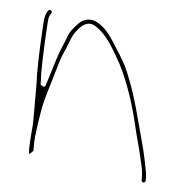

<svg xmlns="http://www.w3.org/2000/svg" viewBox="-42 -514 546 562"><g transform="rotate(5 231.5 -233.0)"><path d="M58.5 -86C58.5 -85.9 58.5 -85.7 58.5 -85.5C57.8 -75.6 57.5 -67.3 57.5 -56.4C57.9 -52.9 58.4 -49.2 58.9 -47.3C61.7 -49 67.1 -54.2 70.5 -57.9V-84C70.5 -84.2 70.5 -84.6 70.5 -84.8C71.2 -90.6 71.5 -96 71.5 -101C71.5 -102.4 71.4 -102.6 72.6 -105C73.3 -113.5 75.1 -128.4 77.6 -144.1C84.2 -193.5 91.1 -215.4 106.8 -267.2C120.3 -311.3 124.2 -332.9 139.2 -363.1C147.3 -383.6 153.2 -405.1 168.1 -421.7C176.8 -432.5 195.3 -452.2 218.9 -437.4C255.1 -415.7 277.9 -370.3 298.6 -334.6C327.6 -279.4 349.1 -209.6 364.3 -142.7C370.9 -114.9 377.5 -94.9 383.8 -66.1C389.1 -42 393.5 -31.8 393.5 -6V0C393.5 3.8 396.4 6.5 399.5 6.5C402.5 6.5 405.5 3.3 405.5 1V-6C405.5 -10.6 405.3 -14.1 404.6 -21.9C400 -47.2 392.8 -81.6 385.8 -107C368 -171 352.7 -239.4 329.1 -296.1C329 -296.2 329 -296.4 328.9 -296.5C317.4 -328.5 302.4 -352.7 284.7 -379.9C264.3 -411.3 253 -432.1 224.3 -448.5C208 -457.7 192 -456 177.9 -447.6C169.6 -442.6 150.3 -420.3 144.8 -409.9C141 -401 132.4 -378.1 127.9 -368C114.3 -337.5 104.4 -296.4 89.1 -250.6C86.5 -242.6 74.5 -253 74.5 -253C74.5 -256.6 74.5 -260.2 74.4 -263.8C74.2 -270.7 74 -277.6 73.5 -284.5C73.5 -284.6 73.5 -284.9 73.5 -285C73.5 -334.7 76.5 -392 79.5 -437.6C80.2 -446 81 -451.7 83.3 -456.4C83.4 -456.6 83.6 -456.9 83.8 -457.2C90 -466.4 90.9 -468.4 85.6 -471.6C81.4 -474.1 79.4 -473.6 75.4 -467C70.9 -459.7 68 -446.9 67.5 -438.6C64.6 -392.3 61.5 -335 61.5 -285.1C62.2 -267.4 62.5 -250.4 62.5 -235V-150C62.5 -137.1 61.9 -126.4 60.5 -114.5C60.4 -106.2 58.5 -92.9 58.5 -86Z"/></g></svg>

Font: Take Off
Style: Hairball
Weight: 400
Foundry: Cannot Into Space Fonts
Version: Version 0.89